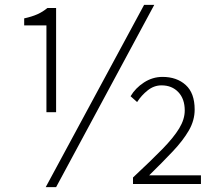

<svg xmlns="http://www.w3.org/2000/svg" viewBox="-20 -761 907 794"><path d="M172 -297V-656H80V-685Q112 -692 134.5 -702Q157 -712 176 -728H212V-297ZM169 13 576 -741H618L212 13ZM530 0V-27Q604 -96 651 -144Q698 -192 721 -230Q744 -268 744 -304Q744 -352 717.5 -380Q691 -408 648 -408Q617 -408 591 -387.5Q565 -367 547 -339L520 -363Q540 -397 575.5 -420Q611 -443 652 -443Q711 -443 748 -409.5Q785 -376 785 -308Q785 -263 761 -221.5Q737 -180 695 -135.5Q653 -91 597 -36H811V0Z"/></svg>

Font: Noto Sans JP ExtraLight
Style: Regular
Weight: 250
Designer: Ryoko NISHIZUKA  (kana, bopomofo & ideographs); Paul D. Hunt (Latin, Greek & Cyrillic); Sandoll Communications , Soo-you
Foundry: Adobe
Version: Version 2.004-H2;hotconv 1.0.118;makeotfexe 2.5.65603